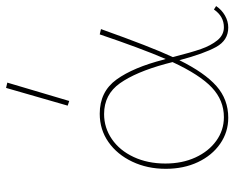

<svg xmlns="http://www.w3.org/2000/svg" viewBox="-88 -662 754 617"><g transform="rotate(-90 288.5 -354.0)"><path d="M272 -508 257 -513 314 -711 331 -707ZM577 -36Q565 -18 546.5 -7.5Q528 3 508 3Q467 3 445.5 -36Q424 -75 403 -154Q363 -73 320 -35Q277 3 218 3Q172 3 134.5 -23Q97 -49 75.5 -94.5Q54 -140 54 -198Q54 -257 77 -305.5Q100 -354 140 -382Q180 -410 231 -410Q302 -410 341 -356Q380 -302 405 -204L407 -198Q442 -280 486 -410L503 -406Q446 -246 413 -175Q428 -116 439 -84.5Q450 -53 467 -32Q484 -11 509 -11Q544 -11 566 -43ZM397 -176 391 -199Q365 -294 329 -345Q293 -396 230 -396Q186 -396 149.5 -371Q113 -346 92 -301Q71 -256 71 -199Q71 -145 90.5 -102.5Q110 -60 144 -35.5Q178 -11 220 -11Q274 -11 315 -49.5Q356 -88 397 -176Z"/></g></svg>

Font: Ysabeau Infant Thin
Style: Regular
Weight: 200
Designer: Christian Thalmann (Catharsis Fonts)
Version: Version 0.003